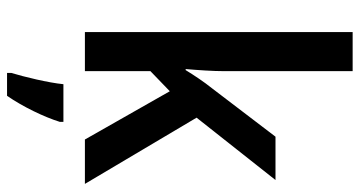

<svg xmlns="http://www.w3.org/2000/svg" viewBox="-258 -542 1021 545"><g transform="rotate(90 252.5 -269.5)"><path d="M182 -760H71V0H182V-186L239 -241L376 0H502L314 -317L491 -541H368L230 -360C213 -339 193 -309 179 -286H176C179 -321 182 -362 182 -397ZM326 61H219C215 103 198 173 187 209V221H252C283 176 312 116 326 71Z"/></g></svg>

Font: Noto Sans UI SemiCondensed Medium
Style: Regular
Weight: 500
Width: 4
Designer: Monotype Design Team
Foundry: Monotype Imaging Inc.
Version: Version 1.901